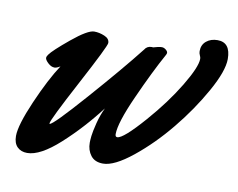

<svg xmlns="http://www.w3.org/2000/svg" viewBox="-57 -503 736 593"><g transform="rotate(10 311.0 -206.5)"><path d="M621.6 -377Q621.6 -339.4 584.5 -273.2Q547.4 -207 496.8 -145.3Q446.3 -83.5 389.6 -37.8Q333 7.8 297.9 7.8Q272 7.8 259.3 -8.8Q246.6 -25.4 246.6 -48.8Q246.6 -56.2 248 -69.8Q249.5 -83.5 256.3 -110.8Q263.2 -138.2 274.4 -161.1Q222.2 -92.8 162.1 -38.3Q102.1 16.1 61.5 16.1Q42 16.1 30.3 4.4Q18.6 -7.3 18.6 -29.8Q18.6 -63.5 52.2 -140.9Q85.9 -218.3 116.7 -265.1Q105.5 -258.3 99.1 -258.3Q88.4 -258.3 78.4 -267.8Q68.4 -277.3 68.4 -283.2Q68.4 -288.1 72.8 -293.9Q83 -308.6 131.8 -348.9Q180.7 -389.2 200.7 -389.2Q216.8 -389.2 233.2 -382.3Q249.5 -375.5 249.5 -361.8Q249.5 -351.6 181.6 -224.1Q113.8 -96.7 113.8 -85.9Q113.8 -84.5 114.7 -84.5Q125 -84.5 217 -189Q309.1 -293.5 361.8 -360.8Q369.1 -373 383.8 -373Q384.8 -373 386.2 -372.8Q387.7 -372.6 388.2 -372.6Q388.7 -372.6 392.8 -373.8Q397 -375 403.1 -376.5Q409.2 -377.9 415 -377.9Q421.4 -377.9 427.5 -373Q433.6 -368.2 433.6 -363.3Q433.6 -360.4 431.6 -356.9Q398.9 -297.9 359.9 -210.9Q320.8 -124 320.8 -88.9Q320.8 -80.1 327.1 -80.1Q345.7 -80.1 407.7 -150.9Q463.4 -214.4 500.5 -275.9Q537.6 -337.4 537.6 -362.8Q537.6 -367.7 534.7 -373.5Q531.7 -379.4 531.7 -386.2Q531.7 -406.2 545.7 -417.7Q559.6 -429.2 580.6 -429.2Q621.6 -429.2 621.6 -377Z"/></g></svg>

Font: Yellowtail
Style: Regular
Weight: 400
Designer: Astigmatic (AOETI)
Foundry: Astigmatic (AOETI)
Version: Version 1.000